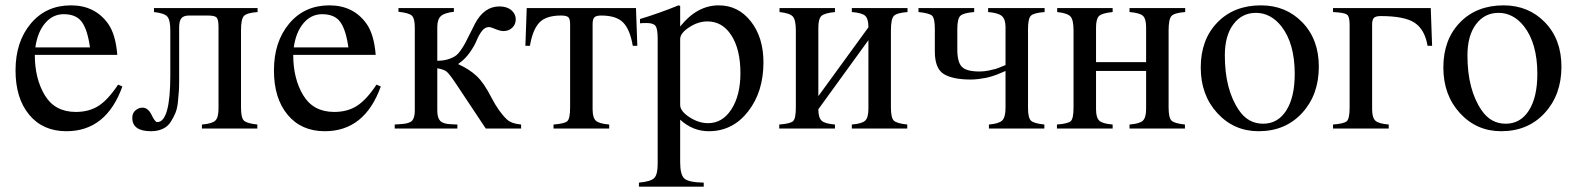

<svg xmlns="http://www.w3.org/2000/svg" viewBox="-20 -480 5887 717"><path d="M421 -164 437 -157Q377 10 228 10Q140 10 89 -51.5Q38 -113 38 -217Q38 -324 95 -392Q152 -460 245 -460Q335 -460 384 -391Q412 -351 418 -275H110Q110 -186 147.5 -124Q185 -62 263 -62Q313 -62 348.5 -85Q384 -108 421 -164ZM112 -303H316Q307 -368 286 -397.5Q265 -427 218 -427Q177 -427 148.5 -393.5Q120 -360 112 -303Z M942 -450V-435Q902 -432 891 -420.5Q880 -409 880 -366V-79Q880 -40 891 -29.5Q902 -19 941 -15V0H734V-15Q772 -18 784 -29.5Q796 -41 796 -74V-379Q796 -407 789 -414.5Q782 -422 756 -422H686Q666 -422 657.5 -412Q649 -402 649 -377V-179Q649 -156 648 -140.5Q647 -125 644.5 -100Q642 -75 635 -58Q628 -41 617 -24Q606 -7 587 1.5Q568 10 544 10Q474 10 474 -40Q474 -58 486 -68Q498 -78 512 -78Q533 -78 546 -51Q559 -24 567 -24Q616 -24 616 -199V-366Q616 -406 604.5 -418.5Q593 -431 555 -435V-450Z M1386 -164 1402 -157Q1342 10 1193 10Q1105 10 1054 -51.5Q1003 -113 1003 -217Q1003 -324 1060 -392Q1117 -460 1210 -460Q1300 -460 1349 -391Q1377 -351 1383 -275H1075Q1075 -186 1112.5 -124Q1150 -62 1228 -62Q1278 -62 1313.5 -85Q1349 -108 1386 -164ZM1077 -303H1281Q1272 -368 1251 -397.5Q1230 -427 1183 -427Q1142 -427 1113.5 -393.5Q1085 -360 1077 -303Z M1926 0H1794L1685 -164Q1659 -203 1648.5 -212Q1638 -221 1613 -225V-67Q1613 -40 1624 -28.5Q1635 -17 1665 -16L1688 -15V0H1454V-15L1482 -17Q1510 -19 1519.5 -30Q1529 -41 1529 -67V-377Q1529 -412 1517.5 -422Q1506 -432 1468 -436V-450H1675V-436Q1639 -432 1626 -419.5Q1613 -407 1613 -379V-253Q1651 -253 1679 -270Q1689 -276 1700 -291.5Q1711 -307 1718 -320.5Q1725 -334 1737 -358Q1749 -382 1754 -392Q1788 -456 1845 -456Q1873 -456 1889.5 -442Q1906 -428 1906 -408Q1906 -389 1893 -376.5Q1880 -364 1860 -364Q1848 -364 1830 -371.5Q1812 -379 1806 -379Q1791 -379 1779.5 -364Q1768 -349 1760 -329Q1752 -309 1734 -283.5Q1716 -258 1692 -242V-240Q1732 -222 1759.5 -196.5Q1787 -171 1815 -116Q1843 -62 1873 -34Q1890 -18 1926 -15Z M2360 -309H2343Q2333 -369 2307.5 -395.5Q2282 -422 2225 -422Q2206 -422 2199.5 -415Q2193 -408 2193 -390V-72Q2193 -41 2205 -29.5Q2217 -18 2255 -15V0H2047V-15Q2088 -18 2098.5 -27.5Q2109 -37 2109 -79V-390Q2109 -410 2102 -416Q2095 -422 2075 -422Q2019 -422 1994 -395.5Q1969 -369 1959 -309H1942L1947 -450H2355Z M2520 -458V-381Q2583 -460 2664 -460Q2737 -460 2784 -400Q2831 -340 2831 -247Q2831 -137 2773.5 -63.5Q2716 10 2627 10Q2567 10 2520 -33V126Q2520 173 2536 187Q2552 201 2608 202V217H2366V202Q2410 198 2423 185Q2436 172 2436 133V-337Q2436 -372 2428 -383Q2420 -394 2395 -394Q2379 -394 2370 -393V-409Q2440 -430 2514 -460ZM2520 -334V-88Q2520 -65 2554.5 -42.5Q2589 -20 2624 -20Q2678 -20 2711.5 -72Q2745 -124 2745 -207Q2745 -295 2711.5 -347.5Q2678 -400 2622 -400Q2587 -400 2553.5 -378Q2520 -356 2520 -334Z M3369 -450V-435Q3329 -432 3318 -420.5Q3307 -409 3307 -366V-79Q3307 -40 3318 -29.5Q3329 -19 3368 -15V0H3161V-15Q3199 -18 3211 -29.5Q3223 -41 3223 -74V-330L3036 -72Q3036 -41 3048 -29.5Q3060 -18 3098 -15V0H2890V-15Q2931 -18 2941.5 -27.5Q2952 -37 2952 -79V-366Q2952 -406 2940.5 -418.5Q2929 -431 2891 -435V-450H3098V-435Q3058 -431 3047 -420Q3036 -409 3036 -377V-121L3223 -378Q3223 -410 3211 -421Q3199 -432 3161 -435V-450Z M3881 -450V-435Q3841 -432 3830 -421.5Q3819 -411 3819 -372V-77Q3819 -40 3830 -29.5Q3841 -19 3880 -15V0H3673V-15Q3710 -18 3722.5 -30Q3735 -42 3735 -77V-215Q3733 -214 3721 -209Q3709 -204 3703 -201.5Q3697 -199 3684 -195Q3671 -191 3660.5 -189Q3650 -187 3635 -185Q3620 -183 3605 -183Q3538 -183 3504.5 -203.5Q3471 -224 3471 -288V-372Q3471 -412 3460.5 -421.5Q3450 -431 3410 -435V-450H3618V-435Q3579 -432 3567 -421.5Q3555 -411 3555 -372V-294Q3555 -248 3572 -230.5Q3589 -213 3638 -213Q3655 -213 3672 -216.5Q3689 -220 3697.5 -222.5Q3706 -225 3720 -231L3735 -237V-379Q3735 -408 3721.5 -420Q3708 -432 3670 -435V-450Z M4406 -450V-435Q4366 -432 4355 -420.5Q4344 -409 4344 -366V-79Q4344 -40 4355 -29.5Q4366 -19 4405 -15V0H4198V-15Q4236 -18 4248 -29.5Q4260 -41 4260 -74V-215H4073V-72Q4073 -41 4085 -29.5Q4097 -18 4135 -15V0H3927V-15Q3968 -18 3978.5 -27.5Q3989 -37 3989 -79V-366Q3989 -406 3977.5 -418.5Q3966 -431 3928 -435V-450H4135V-435Q4095 -431 4084 -420Q4073 -409 4073 -377V-248H4260V-378Q4260 -410 4248 -421Q4236 -432 4198 -435V-450Z M4905 -231Q4905 -126 4842.5 -58Q4780 10 4680 10Q4588 10 4526 -57.5Q4464 -125 4464 -228Q4464 -332 4526 -396Q4588 -460 4689 -460Q4782 -460 4843.5 -396.5Q4905 -333 4905 -231ZM4815 -204Q4815 -318 4765 -382Q4725 -432 4670 -432Q4618 -432 4586 -389.5Q4554 -347 4554 -273Q4554 -145 4607 -68Q4641 -18 4697 -18Q4752 -18 4783.5 -67.5Q4815 -117 4815 -204Z M5328 -309H5311Q5301 -369 5263.5 -394.5Q5226 -420 5136 -420Q5117 -420 5110.5 -413Q5104 -406 5104 -388V-72Q5104 -41 5116 -29.5Q5128 -18 5166 -15V0H4958V-15Q4999 -18 5009.5 -27.5Q5020 -37 5020 -79V-388Q5020 -419 5009.5 -426Q4999 -433 4958 -435V-450H5323Z M5811 -231Q5811 -126 5748.5 -58Q5686 10 5586 10Q5494 10 5432 -57.5Q5370 -125 5370 -228Q5370 -332 5432 -396Q5494 -460 5595 -460Q5688 -460 5749.5 -396.5Q5811 -333 5811 -231ZM5721 -204Q5721 -318 5671 -382Q5631 -432 5576 -432Q5524 -432 5492 -389.5Q5460 -347 5460 -273Q5460 -145 5513 -68Q5547 -18 5603 -18Q5658 -18 5689.5 -67.5Q5721 -117 5721 -204Z"/></svg>

Font: STIX Math
Style: Regular
Weight: 400
Designer: MicroPress Inc., with final additions and corrections provided by Coen Hoffman, Elsevier (retired)
Version: Version 1.1.1